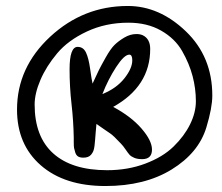

<svg xmlns="http://www.w3.org/2000/svg" viewBox="-20 -672 743 643"><path d="M671 -245Q645 -160 555 -104.5Q465 -49 333 -49Q196 -49 116.5 -118.5Q37 -188 37 -305Q37 -446 148 -549Q259 -652 408 -652Q514 -652 602.5 -567Q691 -482 691 -352Q691 -311 671 -245ZM339 -102Q408 -102 466.5 -124Q525 -146 561 -181Q597 -216 616.5 -255.5Q636 -295 636 -333Q636 -375 625 -417Q614 -459 590 -501Q566 -543 519.5 -569.5Q473 -596 410 -596Q334 -596 271 -566.5Q208 -537 171.5 -493.5Q135 -450 115.5 -404.5Q96 -359 96 -322Q96 -214 158.5 -158Q221 -102 339 -102ZM458 -554Q483 -542 483 -508Q483 -383 359 -314Q419 -282 454 -241.5Q489 -201 489 -171Q489 -139 456 -139Q440 -139 429.5 -143.5Q419 -148 414 -153.5Q409 -159 400.5 -171.5Q392 -184 385 -191Q372 -205 363 -213.5Q354 -222 348.5 -225.5Q343 -229 329.5 -238.5Q316 -248 303 -257Q302 -245 300.5 -229Q299 -213 298.5 -204Q298 -195 296.5 -183.5Q295 -172 292.5 -166Q290 -160 285.5 -154.5Q281 -149 274.5 -146.5Q268 -144 259 -144Q248 -144 241.5 -148Q235 -152 232 -161.5Q229 -171 228 -176.5Q227 -182 227 -196Q227 -210 227 -211Q226 -267 219.5 -324Q213 -381 213 -440Q213 -515 240 -515Q259 -515 268 -496Q277 -477 282 -440.5Q287 -404 290 -392Q304 -423 311 -437Q318 -451 334 -479.5Q350 -508 363 -521Q376 -534 396 -546Q416 -558 437 -558Q449 -558 458 -554ZM423 -470Q423 -489 413 -489Q396 -489 369 -447.5Q342 -406 323 -357Q370 -376 396.5 -409.5Q423 -443 423 -470Z"/></svg>

Font: Because We Mentor
Style: Regular
Weight: 400
Designer: Liz Wetzel, Aaron Williamson, Russ McMullin
Foundry: Red Hat
Version: Version 1.000